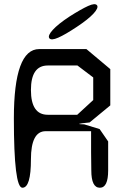

<svg xmlns="http://www.w3.org/2000/svg" viewBox="-20 -880 590 900"><path d="M375 -297 447 -275 487 -217V-81Q487 0 448 0Q408 0 408 -81Q407 -122 407 -167.5Q407 -213 407 -265H194Q125 -265 125 -133Q125 0 85 0Q45 0 45 -325Q45 -650 164 -650H385L497 -556V-386L400 -306Q317 -298 375 -297ZM204 -342H342L417 -411V-517L343 -573H204Q125 -573 125 -458Q125 -342 204 -342ZM305 -802Q360 -837 393 -852Q426 -867 435 -855Q443 -843 418 -816Q393 -789 340 -754Q286 -718 253 -703.5Q220 -689 211 -701Q203 -713 227.5 -740Q252 -767 305 -802Z"/></svg>

Font: Syne Mono
Style: Regular
Weight: 400
Monospace: yes
Designer: Lucas Descroix
Foundry: Bonjour Monde
Version: Version 2.000; ttfautohint (v1.8.3)